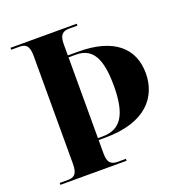

<svg xmlns="http://www.w3.org/2000/svg" viewBox="-128 -827 895 940"><g transform="rotate(-20 319.0 -357.0)"><path d="M28 0H373V-10H332C304 -10 279 -17 279 -70V-142H313C529 -142 608 -251 608 -371C608 -502 518 -583 333 -583H279V-644C279 -697 304 -704 332 -704H373V-714H28V-704H70C99 -704 121 -696 121 -639V-75C121 -18 99 -10 70 -10H28ZM303 -152H279V-573H318C403 -573 440 -511 440 -367C440 -217 399 -152 303 -152Z"/></g></svg>

Font: Noto Serif Display
Style: Bold
Weight: 700
Designer: Monotype Design Team
Foundry: Monotype Imaging Inc.
Version: Version 2.009